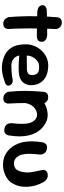

<svg xmlns="http://www.w3.org/2000/svg" viewBox="693 -1383 706 2132"><g transform="rotate(90 1046.0 -317.0)"><path d="M244 0Q222 0 207.5 -8.5Q193 -17 185 -29Q177 -41 173.5 -50Q170 -59 170 -59Q166 -102 163.5 -155.5Q161 -209 160 -267.5Q159 -326 160.5 -385Q162 -444 165 -500.5Q168 -557 172 -606Q172 -606 174 -613Q176 -620 182.5 -629.5Q189 -639 202 -645.5Q215 -652 236 -650Q260 -648 273 -638Q286 -628 292.5 -616.5Q299 -605 301 -596Q303 -587 303 -587Q301 -548 299 -497Q297 -446 296 -389Q295 -332 295.5 -272.5Q296 -213 297.5 -156.5Q299 -100 302 -51Q302 -51 300.5 -43Q299 -35 293.5 -25Q288 -15 276.5 -7.5Q265 0 244 0ZM384 -373Q305 -373 234.5 -375Q164 -377 108 -378Q108 -378 98.5 -379.5Q89 -381 75 -386Q61 -391 50.5 -402Q40 -413 38 -431Q36 -448 42.5 -457.5Q49 -467 58 -472Q67 -477 74.5 -479.5Q82 -482 82 -482Q90 -483 111.5 -484Q133 -485 164 -485.5Q195 -486 231 -486.5Q267 -487 303 -487.5Q339 -488 371 -488Q371 -488 378.5 -487Q386 -486 397 -483Q408 -480 419 -473Q430 -466 437.5 -454.5Q445 -443 444 -426Q444 -405 434.5 -393.5Q425 -382 413 -378Q401 -374 392.5 -373.5Q384 -373 384 -373Z M680 11Q614 -2 573 -28Q532 -54 510 -90Q488 -126 480 -166.5Q472 -207 472 -247Q471 -295 489 -341.5Q507 -388 541 -425Q575 -462 622.5 -482.5Q670 -503 728 -499Q787 -495 825.5 -476Q864 -457 886 -429.5Q908 -402 917 -371.5Q926 -341 926 -312Q927 -264 901 -227.5Q875 -191 818 -177Q802 -174 779.5 -172.5Q757 -171 732 -171Q707 -171 683 -172Q659 -173 639.5 -174.5Q620 -176 608 -177Q596 -178 596 -178Q599 -159 611 -139Q623 -119 647 -105Q671 -91 709 -90Q747 -90 776 -92.5Q805 -95 824.5 -97.5Q844 -100 854 -102.5Q864 -105 864 -105Q864 -105 870.5 -105Q877 -105 887 -104Q897 -103 907 -97Q917 -91 924 -79Q933 -66 931.5 -56Q930 -46 925.5 -39Q921 -32 916 -28.5Q911 -25 911 -25Q911 -25 890 -17Q869 -9 835 0.5Q801 10 760.5 14Q720 18 680 11ZM598 -261 757 -263Q757 -263 762.5 -264Q768 -265 777 -267.5Q786 -270 794.5 -276Q803 -282 808.5 -292.5Q814 -303 814 -320Q814 -347 804 -365.5Q794 -384 771.5 -392.5Q749 -401 709 -398Q682 -396 660.5 -381Q639 -366 624 -344Q609 -322 602.5 -299.5Q596 -277 598 -261Z M1402 -14Q1379 -21 1367.5 -33.5Q1356 -46 1352 -60Q1348 -74 1348 -84Q1348 -94 1348 -94Q1357 -165 1355 -226.5Q1353 -288 1333 -324Q1315 -355 1290 -367Q1265 -379 1237 -374.5Q1209 -370 1183 -350Q1155 -328 1141 -298Q1127 -268 1122 -236Q1117 -204 1116 -177Q1116 -149 1116 -129.5Q1116 -110 1116.5 -96Q1117 -82 1117 -69Q1117 -69 1117 -63Q1117 -57 1113.5 -49Q1110 -41 1100.5 -34.5Q1091 -28 1072 -26Q1056 -25 1043 -34Q1030 -43 1023 -51.5Q1016 -60 1016 -60Q1006 -76 1004.5 -91Q1003 -106 1004.5 -126.5Q1006 -147 1002 -178Q998 -216 998 -244.5Q998 -273 1002 -296.5Q1006 -320 1015 -341.5Q1024 -363 1040 -386Q1061 -413 1092 -436Q1123 -459 1160 -474Q1197 -489 1237 -492.5Q1277 -496 1314 -485Q1338 -476 1363 -460.5Q1388 -445 1411.5 -421Q1435 -397 1454 -362.5Q1473 -328 1484 -280Q1495 -229 1494.5 -178.5Q1494 -128 1484 -63Q1484 -63 1481.5 -53Q1479 -43 1471 -31.5Q1463 -20 1447 -14Q1431 -8 1402 -14ZM1068 -1Q1048 -2 1035.5 -9.5Q1023 -17 1015 -27Q1007 -37 1003.5 -44.5Q1000 -52 1000 -52Q994 -106 991.5 -153Q989 -200 989 -246Q989 -292 992 -342Q995 -392 1000 -453Q1000 -453 1001.5 -460Q1003 -467 1009 -476.5Q1015 -486 1028 -493Q1041 -500 1063 -499Q1086 -498 1099.5 -488.5Q1113 -479 1120 -467Q1127 -455 1129 -446Q1131 -437 1131 -437Q1127 -388 1125.5 -343Q1124 -298 1124 -253Q1124 -208 1125.5 -158.5Q1127 -109 1130 -51Q1130 -51 1128.5 -43Q1127 -35 1121.5 -25Q1116 -15 1103.5 -7.5Q1091 0 1068 -1Z M1730 -9Q1706 -17 1680.5 -33Q1655 -49 1632 -73Q1609 -97 1590 -132Q1571 -167 1559 -215Q1549 -266 1549.5 -317.5Q1550 -369 1560 -434Q1560 -434 1562.5 -444Q1565 -454 1572.5 -465.5Q1580 -477 1596.5 -483.5Q1613 -490 1641 -483Q1665 -477 1676.5 -463.5Q1688 -450 1692 -436.5Q1696 -423 1696 -412.5Q1696 -402 1696 -402Q1686 -332 1688.5 -269.5Q1691 -207 1711 -170Q1724 -148 1741.5 -135.5Q1759 -123 1778.5 -120Q1798 -117 1816.5 -121Q1835 -125 1850 -135Q1869 -150 1880 -180Q1891 -210 1894 -244.5Q1897 -279 1892 -308Q1888 -336 1882.5 -362Q1877 -388 1872.5 -409.5Q1868 -431 1866 -445Q1866 -445 1866.5 -451.5Q1867 -458 1872 -467.5Q1877 -477 1888 -485Q1899 -493 1921 -494Q1942 -497 1958.5 -488Q1975 -479 1984.5 -469.5Q1994 -460 1994 -460Q2009 -437 2025 -399Q2041 -361 2049 -316Q2057 -262 2053.5 -221Q2050 -180 2037.5 -147Q2025 -114 2004 -82Q1982 -56 1951 -36.5Q1920 -17 1883 -7Q1846 3 1807 3Q1768 3 1730 -9Z"/></g></svg>

Font: Sour Gummy Black SemiBold
Style: Regular
Weight: 600
Version: Version 1.000